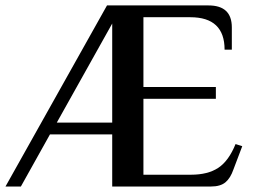

<svg xmlns="http://www.w3.org/2000/svg" viewBox="-39 -680 926 700"><path d="M-19 0 351.1 -660.2H721.2Q806.2 -660.2 806.2 -580.1V-499H779.8Q779.8 -617.2 654.8 -617.2H483.9V-362.8H748V-319.8H483.9V-43H657.2Q718.8 -43 756.8 -68.1Q794.9 -93.3 819.8 -154.8L844.2 -147L812 -62Q801.3 -30.8 783 -15.4Q764.6 0 730 0H370.1V-189.9H143.1L37.1 0ZM168 -232.9H370.1V-594.2Z"/></svg>

Font: El Messiri SemiBold
Style: Regular
Weight: 600
Designer: Mohamed Gaber
Foundry: Kief Type Foundry
Version: Version 2.007;PS 002.007;hotconv 1.0.88;makeotf.lib2.5.64775